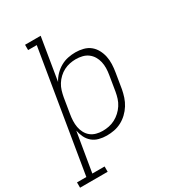

<svg xmlns="http://www.w3.org/2000/svg" viewBox="-268 -862 1087 1193"><g transform="rotate(-30 275.5 -265.0)"><path d="M-49 205V167H18L161 -697H99V-735H211L161 -432Q174 -457 194.5 -478Q215 -499 240 -513Q265 -527 292 -532.5Q319 -538 346 -538Q346 -538 346 -538Q346 -538 346 -538Q374 -538 401.5 -531Q429 -524 449.5 -507.5Q470 -491 483 -467Q496 -443 501.5 -416.5Q507 -390 506 -361.5Q505 -333 500 -304L482 -194Q477 -168 468.5 -142Q460 -116 445 -92Q430 -68 409 -48Q388 -28 363 -15Q338 -2 311.5 3Q285 8 258 8Q230 8 203 1Q176 -6 156 -23Q136 -40 124.5 -64Q113 -88 108 -114L61 167H149V205ZM250 -30Q273 -30 295.5 -34.5Q318 -39 339 -50Q360 -61 378 -77.5Q396 -94 409 -114Q422 -134 429 -156Q436 -178 440 -201L458 -311Q462 -334 462.5 -357.5Q463 -381 458 -403Q453 -425 441.5 -444Q430 -463 412.5 -476Q395 -489 372.5 -494.5Q350 -500 327 -500Q305 -500 283 -495.5Q261 -491 240.5 -480.5Q220 -470 202.5 -453.5Q185 -437 173 -417.5Q161 -398 154.5 -376.5Q148 -355 144 -333L126 -223Q122 -200 121 -176.5Q120 -153 124 -131Q128 -109 138.5 -89Q149 -69 166 -55.5Q183 -42 205 -36Q227 -30 250 -30Z"/></g></svg>

Font: Iosevka Curly Slab XLtExObl
Style: Regular
Weight: 200
Width: 7
Italic angle: -9°
Monospace: yes
Designer: Belleve Invis
Foundry: Belleve Invis
Version: Version 11.0.0; ttfautohint (v1.8.3)